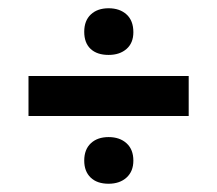

<svg xmlns="http://www.w3.org/2000/svg" viewBox="-20 -550 526 465"><path d="M243 -417Q215 -417 199.5 -431.5Q184 -446 184 -473Q184 -500 200 -515Q216 -530 243 -530Q270 -530 286.5 -515Q303 -500 303 -472Q303 -446 286.5 -431.5Q270 -417 243 -417ZM49 -269V-366H437V-269ZM243 -105Q215 -105 199.5 -120Q184 -135 184 -161Q184 -188 200 -203Q216 -218 243 -218Q270 -218 286.5 -203Q303 -188 303 -161Q303 -135 286.5 -120Q270 -105 243 -105Z"/></svg>

Font: Bricolage Grotesque 48pt Medium
Style: Regular
Weight: 500
Designer: Mathieu Triay
Foundry: Atelier Triay
Version: Version 1.000; ttfautohint (v1.8.4.7-5d5b);gftools[0.9.32]